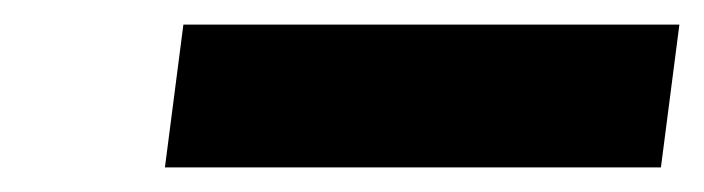

<svg xmlns="http://www.w3.org/2000/svg" viewBox="-20 -733 572 156"><path d="M532 -713H129L114 -597H517Z"/></svg>

Font: Bluebird
Style: SfBdExtObl
Weight: 700
Designer: Jasper
Foundry: Cannot Into Space Fonts
Version: Version 0.98